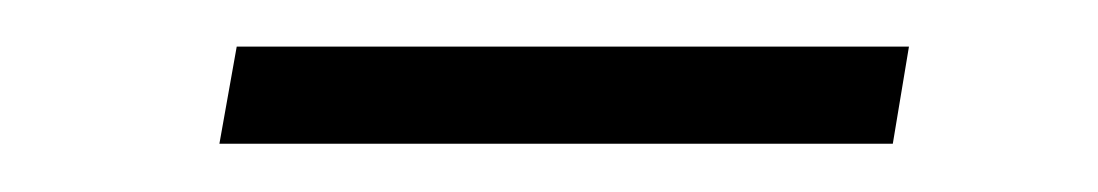

<svg xmlns="http://www.w3.org/2000/svg" viewBox="-20 -347 469 82"><path d="M368.2 -327.1 361.3 -285.6H73.7L81.1 -327.1Z"/></svg>

Font: Inter 20pt ExtraLight
Style: Italic
Weight: 250
Italic angle: -9.3988°
Version: Version 4.001;git-66647c0bb